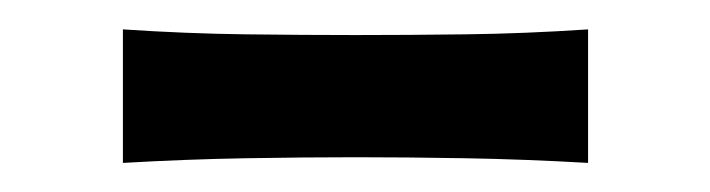

<svg xmlns="http://www.w3.org/2000/svg" viewBox="-20 -382 488 132"><path d="M64.5 -270V-361.8Q107.9 -358.9 148.7 -358.4Q189.5 -357.9 224.6 -357.9Q259.8 -357.9 300.3 -358.4Q340.8 -358.9 384.3 -361.8V-270Q340.8 -272.5 300.3 -273.2Q259.8 -273.9 224.6 -273.9Q189.5 -273.9 148.7 -273.2Q107.9 -272.5 64.5 -270Z"/></svg>

Font: Pinar-FD Medium
Style: Regular
Weight: 500
Designer: Amin Abedi
Version: Version 3.000